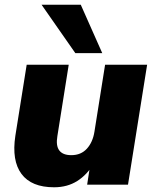

<svg xmlns="http://www.w3.org/2000/svg" viewBox="-20 -782 658 813"><path d="M209 11Q113 11 71 -45.5Q29 -102 45 -207L93 -508H271L223 -206Q216 -165 231 -145Q246 -125 282 -125Q323 -125 348 -152.5Q373 -180 380 -225L425 -508H603L522 0H349L363 -91H378Q349 -42 307 -15.5Q265 11 209 11ZM299 -557 156 -762H322L413 -557Z"/></svg>

Font: Mulish ExtraLight Black
Style: Italic
Weight: 900
Italic angle: -9°
Version: Version 3.603